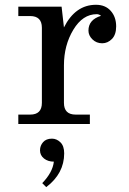

<svg xmlns="http://www.w3.org/2000/svg" viewBox="-20 -516 536 799"><path d="M354 0H56.2V-39.1H105.5Q154.3 -39.1 154.3 -87.9V-400.4Q154.3 -449.2 105.5 -449.2H56.2V-488.3H236.3L246.1 -401.9Q293.5 -496.1 379.4 -496.1Q418.5 -496.1 440.9 -470.7Q463.4 -445.3 463.4 -406.2Q463.4 -371.6 445.8 -353.8Q428.2 -335.9 405.3 -335.9Q381.3 -335.9 364.7 -352.1Q348.1 -368.2 348.1 -388.7Q348.1 -434.1 400.4 -450.2Q392.1 -457 382.8 -457Q324.2 -457 285.2 -392.3Q246.1 -327.6 246.1 -244.1V-87.9Q246.1 -39.1 294.9 -39.1H354ZM172.4 262.7 155.8 246.1Q199.2 201.2 204.1 156.7Q179.7 156.7 163.1 143.6Q146.5 130.4 146.5 109.4Q146.5 90.3 159.2 75.7Q171.9 61 196.3 61Q215.8 61 231.4 76.2Q247.1 91.3 247.1 122.1Q247.1 206.1 172.4 262.7Z"/></svg>

Font: Munson
Style: Regular
Weight: 400
Designer: Paul James MIller
Foundry: High-Logic / Made with FontCreator
Version: Version 2.10;May 5, 2019;FontCreator 11.5.0.2430 64-bit